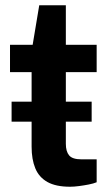

<svg xmlns="http://www.w3.org/2000/svg" viewBox="-20 -697 422 729"><path d="M24 -235V-311H328V-235ZM246 12Q192 12 160 -6Q128 -24 114 -58Q100 -92 100 -140V-423H18V-527H104L129 -677H230V-527H347V-423H230V-151Q230 -122 242.5 -107Q255 -92 289 -92H347V-5Q335 0 317 3.5Q299 7 280 9.5Q261 12 246 12Z"/></svg>

Font: Archivo SemiExpanded SemiBold
Style: Regular
Weight: 600
Width: 6
Designer: Hector Gatti
Foundry: Omnibus-Type
Version: Version 2.001